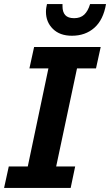

<svg xmlns="http://www.w3.org/2000/svg" viewBox="-23 -920 539 940"><path d="M-3 0 20 -105H113L214 -585H121L144 -690H470L447 -585H354L252 -105H345L323 0ZM202 -862Q202 -873 203.5 -882Q205 -891 207 -900H283Q283 -895 283 -889Q283 -861 296.5 -846Q310 -831 340 -831Q371 -831 389.5 -848.5Q408 -866 418 -900H496Q483 -823 439 -784Q395 -745 329 -745Q270 -745 236 -778.5Q202 -812 202 -862Z"/></svg>

Font: Radio Canada SemiBold
Style: Italic
Weight: 600
Italic angle: -12°
Designer: Charles Daoud, Etienne Aubert Bonn, Alexandre Saumier Demers, Jacques Le Bailly
Foundry: Radio-Canada
Version: Version 2.104; ttfautohint (v1.8.4.7-5d5b);gftools[0.9.28.de